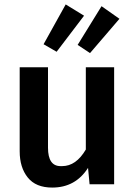

<svg xmlns="http://www.w3.org/2000/svg" viewBox="-20 -833 611 868"><path d="M216 15Q142 15 105.5 -30.5Q69 -76 69 -149V-529H197V-165Q197 -82 254 -82H261Q324 -82 368 -157V-529H496V0H385L378 -74Q321 15 216 15ZM236 -599 177 -633 277 -813 360 -762ZM387 -593 331 -630 439 -805 520 -748Z"/></svg>

Font: Trujillo Medium
Style: Regular
Weight: 500
Designer: Fira Sans original fonts by bBox Type GmbH, Carrois Corporate GbR, & Edenspiekermann AG / Changes by Cristiano Sobral
Foundry: Fira Sans original fonts by bBox Type GmbH, Carrois Corporate GbR, & Edenspiekermann AG / Changes by Cristiano Sobral
Version: Version 4.301;October 17, 2021;FontCreator 14.0.0.2814 64-bi